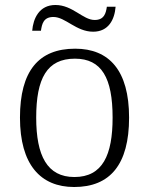

<svg xmlns="http://www.w3.org/2000/svg" viewBox="-20 -739 596 769"><path d="M353 -612C415 -612 439 -661 443 -712H408C404 -685 397 -659 359 -659C312 -659 271 -719 202 -719C137 -719 113 -665 109 -616H144C148 -643 154 -671 194 -671C242 -671 285 -612 353 -612ZM277 10C421 10 497 -80 497 -268C497 -457 417 -544 281 -544C135 -544 60 -455 60 -268C60 -80 142 10 277 10ZM278 -30C169 -30 125 -115 125 -268C125 -425 168 -504 280 -504C387 -504 431 -427 431 -268C431 -118 391 -30 278 -30Z"/></svg>

Font: Noto Serif Light
Style: Regular
Weight: 300
Designer: Monotype Design Team
Foundry: Monotype Imaging Inc.
Version: Version 2.013